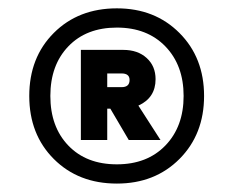

<svg xmlns="http://www.w3.org/2000/svg" viewBox="-20 -725 557 458"><path d="M258.8 -659.2Q186 -659.2 143.1 -614.5Q100.1 -569.8 100.1 -496.1Q100.1 -422.4 143.1 -377.7Q186 -333 258.8 -333Q331.1 -333 374.5 -377.9Q418 -422.9 418 -496.1Q418 -569.3 374.5 -614.3Q331.1 -659.2 258.8 -659.2ZM258.8 -287.1Q167 -287.1 108.4 -345.7Q49.8 -404.3 49.8 -496.1Q49.8 -587.9 108.4 -646.5Q167 -705.1 258.8 -705.1Q349.6 -705.1 408.2 -646.2Q466.8 -587.4 466.8 -496.1Q466.8 -404.8 408.2 -345.9Q349.6 -287.1 258.8 -287.1ZM351.1 -536.1Q351.1 -491.7 310.1 -473.1L362.8 -391.1H287.1L243.2 -465.8H235.8V-391.1H172.9V-606H273.9Q308.6 -606 329.8 -586.7Q351.1 -567.4 351.1 -536.1ZM270 -549.8H235.8V-517.1H270Q289.1 -517.1 289.1 -534.2Q289.1 -549.8 270 -549.8Z"/></svg>

Font: SVN-Poppins Medium
Style: Regular
Weight: 500
Designer: Ninad Kale (Devanagari), Jonny Pinhorn (Latin)
Foundry: Indian Type Foundry
Version: Version 3.002 2017